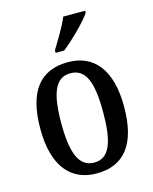

<svg xmlns="http://www.w3.org/2000/svg" viewBox="-116 -843 741 930"><g transform="rotate(-15 254.0 -378.0)"><path d="M211 -619V-606H254C305 -646 380 -721 402 -756V-766H292C274 -721 239 -665 211 -619ZM253 10C391 10 464 -81 464 -269C464 -456 385 -547 256 -547C116 -547 44 -456 44 -269C44 -81 124 10 253 10ZM255 -44C178 -44 149 -121 149 -269C149 -417 177 -492 254 -492C332 -492 359 -417 359 -269C359 -121 332 -44 255 -44Z"/></g></svg>

Font: Noto Serif Bengali Condensed Medium
Style: Regular
Weight: 500
Width: 3
Designer: Juan Bruce, Universal Thirst, Indian Type Foundry and the Monotype Design Team.
Foundry: Monotype Imaging Inc.
Version: Version 2.003